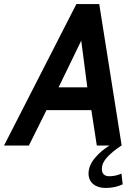

<svg xmlns="http://www.w3.org/2000/svg" viewBox="-61 -720 676 950"><path d="M317 -700H430L541 0H418L391 -175H169L82 0H-41ZM371 -288 341 -519 229 -288ZM540 0Q496 29 469.5 57.5Q443 86 443 116Q443 134 452.5 143Q462 152 480 152Q511 152 540 139L546 192Q508 210 462 210Q424 210 401 191.5Q378 173 377 140Q377 100 407.5 63Q438 26 481 0Z"/></svg>

Font: Cabin SemiBold
Style: Italic
Weight: 600
Italic angle: -7°
Designer: Pablo Impallari
Foundry: Pablo Impallari. http://www.impallari.com Igino Marini. http://www.ikern.com
Version: Version 2.200